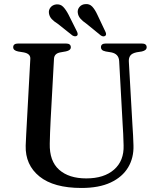

<svg xmlns="http://www.w3.org/2000/svg" viewBox="-20 -916 786 953"><path d="M589 -294.5 571.5 -613Q569.5 -648.5 532.5 -656L505 -660.5Q491 -663.5 486 -668.8Q481 -674 481 -681.5Q481 -700 505.5 -700H683.5Q708 -700 708 -681.5Q708 -666 684 -660.5L658.5 -656.5Q635 -651.5 626.8 -640Q618.5 -628.5 619.5 -610.5L637.5 -293.5Q639.5 -268.5 640.5 -244.5Q641.5 -220.5 642.5 -194.5Q644.5 -133 616 -85.2Q587.5 -37.5 529.5 -10.2Q471.5 17 384.5 17Q246.5 17 175.8 -40.2Q105 -97.5 107.5 -193Q108 -213 110 -248.2Q112 -283.5 114 -321.5L130.5 -624Q132 -649.5 97.5 -656L70 -660.5Q45.5 -665.5 45.5 -681.5Q45.5 -700 70.5 -700H307Q331.5 -700 331.5 -681.5Q331.5 -666 307.5 -661L279.5 -656Q249.5 -650.5 248 -624.5L231.5 -323.5Q229.5 -287 228.5 -257.5Q227.5 -228 227 -203Q225 -116.5 273.5 -73.5Q322 -30.5 408 -30.5Q496.5 -30.5 546.2 -74.2Q596 -118 593.5 -194.5Q592.5 -228.5 591.5 -251.8Q590.5 -275 589 -294.5ZM463 -843.5 503 -759Q510 -745 503 -738.5Q493.5 -731.5 480.5 -740L408 -799Q390 -811 379 -823.8Q368 -836.5 366 -853Q364 -869 374.5 -881.5Q385 -894 402.5 -895.5Q424 -898 437.8 -883.2Q451.5 -868.5 463 -843.5ZM320 -843.5 362 -759.5Q369 -745 362.5 -739Q353.5 -732 339.5 -740L266.5 -798Q248.5 -809 237 -821.2Q225.5 -833.5 223 -850Q220.5 -866 230.5 -878.8Q240.5 -891.5 258 -894Q279.5 -896.5 293.2 -882.5Q307 -868.5 320 -843.5Z"/></svg>

Font: Fraunces 9pt S000
Style: Regular
Weight: 400
Version: Version 1.000; ttfautohint (v1.8.3)